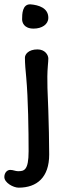

<svg xmlns="http://www.w3.org/2000/svg" viewBox="-43 -662 310 886"><path d="M97 -642C60 -643 59 -597 59 -573C59 -559 67 -530 112 -530C150 -530 180 -549 180 -580C180 -625 136 -639 97 -642ZM130 -434C88 -434 72 -411 72 -396C72 -369 75 -335 78 -305C87 -207 89 -57 89 36C89 125 68 128 40 128C28 128 18 122 4 122C-10 122 -23 135 -23 155C-23 181 18 204 43 204C128 204 184 156 184 51C184 -8 182 -89 180 -151C178 -220 172 -292 178 -361C179 -372 180 -384 180 -392C180 -408 165 -434 130 -434Z"/></svg>

Font: Itim
Style: Regular
Weight: 400
Designer: CadsonDemak Team
Foundry: Pablo Impallari
Version: Version 1.002;PS 001.002;hotconv 1.0.88;makeotf.lib2.5.64775